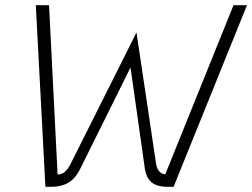

<svg xmlns="http://www.w3.org/2000/svg" viewBox="-20 -720 972 740"><path d="M932 -700 649 0H626Q585 0 564 -17.5Q543 -35 538 -72L483 -460L289 -69Q270 -31 243 -15.5Q216 0 177 0H155L118 -700H169L202 -47Q218 -48 229 -57Q240 -66 251 -86L506 -595L582 -86Q589 -51 617 -48L880 -700Z"/></svg>

Font: KoHo Light
Style: Italic
Weight: 300
Italic angle: -10°
Version: Version 1.000; ttfautohint (v1.6)